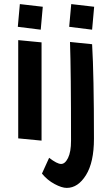

<svg xmlns="http://www.w3.org/2000/svg" viewBox="-20 -673 528 938"><path d="M69 -477 183 -466V14L69 3ZM77 -653 189 -640 179 -528 67 -542ZM439 5Q439 120 400 182.5Q361 245 306 245Q282 245 246.5 226Q211 207 185 175L220 98Q259 128 278.5 128Q298 128 312.5 98.5Q327 69 327 15Q327 -326 322 -468L430 -457Q439 -306 439 5ZM328 -653 440 -640 430 -528 318 -542Z"/></svg>

Font: Boogaloo
Style: Regular
Weight: 400
Designer: John Vargas Beltran
Foundry: John Vargas Beltran
Version: Version 1.002